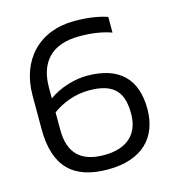

<svg xmlns="http://www.w3.org/2000/svg" viewBox="-101 -741 770 838"><g transform="rotate(-15 284.5 -322.0)"><path d="M519 -201C519 -335 448 -409 301 -409C249 -409 180 -391 128 -353V-402C128 -512 184 -584 314 -584C373 -584 419 -576 458 -562V-633C419 -646 372 -654 310 -654C150 -654 50 -547 50 -387V-235C50 -64 131 10 285 10C443 10 519 -75 519 -201ZM445 -199C445 -110 392 -55 285 -55C180 -55 128 -106 128 -212V-290C172 -322 229 -345 294 -345C412 -345 445 -290 445 -199Z"/></g></svg>

Font: Kanit Light
Style: Regular
Weight: 300
Designer: Katatrad Team
Foundry: CadsonDemak
Version: Version 1.000;PS 001.000;hotconv 1.0.88;makeotf.lib2.5.64775